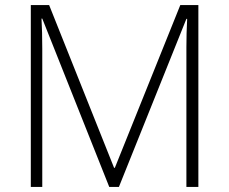

<svg xmlns="http://www.w3.org/2000/svg" viewBox="-20 -734 900 754"><path d="M409 0H447L712 -660H715C713 -624 712 -584 712 -548V0H759V-714H688L431 -75H428L173 -714H101V0H146V-542C146 -587 145 -626 143 -661H146Z"/></svg>

Font: Noto Sans Syriac Extralight
Style: Regular
Weight: 200
Designer: Patrick Giasson and the Monotype Design Team
Foundry: Monotype Imaging Inc.
Version: Version 3.000